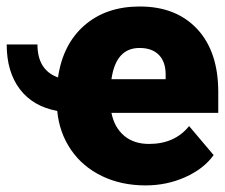

<svg xmlns="http://www.w3.org/2000/svg" viewBox="-61 -558 688 588"><path d="M384.8 9.8Q310.5 9.8 251.2 -18.8Q191.9 -47.4 156.2 -99.6Q120.6 -151.9 114.3 -218.3Q40 -231.9 -0.2 -284.9Q-40.5 -337.9 -40.5 -421.9H53.7Q53.7 -343.3 116.7 -320.8Q131.3 -422.4 197.5 -480.2Q263.7 -538.1 367.2 -538.1Q478.5 -538.1 543 -469Q607.4 -399.9 607.4 -276.4V-212.4H280.3Q289.1 -168 318.8 -142.6Q348.6 -117.2 395.5 -117.2Q474.1 -117.2 518.1 -171.9L593.3 -83Q562.5 -40.5 506.1 -15.4Q449.7 9.8 384.8 9.8ZM366.2 -411.1Q293.9 -411.1 280.3 -315.4H446.3V-328.1Q446.8 -367.7 426 -389.4Q405.3 -411.1 366.2 -411.1Z"/></svg>

Font: Roboto
Style: Regular
Weight: 900
Designer: Google
Version: Version 2.001171; 2014